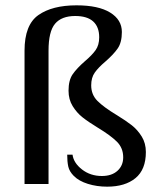

<svg xmlns="http://www.w3.org/2000/svg" viewBox="-20 -690 594 720"><path d="M257 -30Q240 -47 236 -65.5Q232 -84 232 -110H252Q256 -79 287.5 -54.5Q319 -30 362 -30Q399 -30 420.5 -49.5Q442 -69 442 -100Q442 -135 418.5 -158.5Q395 -182 347 -211Q311 -233 289.5 -250Q268 -267 252.5 -292Q237 -317 237 -350Q237 -389 252.5 -411.5Q268 -434 299 -461Q325 -483 338.5 -502Q352 -521 352 -550Q352 -589 329.5 -609.5Q307 -630 262 -630Q211 -630 186.5 -601Q162 -572 162 -500V0H72V-500Q72 -597 124 -633.5Q176 -670 267 -670Q349 -670 393 -643Q437 -616 437 -570Q437 -531 421.5 -508.5Q406 -486 375 -459Q349 -437 335.5 -418Q322 -399 322 -370Q322 -335 345.5 -311.5Q369 -288 417 -259Q453 -237 474.5 -220Q496 -203 511.5 -178Q527 -153 527 -120Q527 -54 488 -22Q449 10 382 10Q343 10 309.5 -0.5Q276 -11 257 -30Z"/></svg>

Font: El Messiri
Style: Regular
Weight: 400
Designer: Mohamed Gaber
Foundry: Kief Type Foundry
Version: Version 2.006